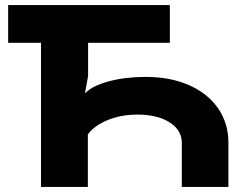

<svg xmlns="http://www.w3.org/2000/svg" viewBox="-20 -734 931 754"><path d="M647 -566H326V-436L314 -369H316Q342 -397 407 -414.5Q472 -432 552 -432Q649 -432 722.5 -399.5Q796 -367 836.5 -308.5Q877 -250 877 -173V0H694V-173Q694 -223 646 -253.5Q598 -284 519 -284Q456 -284 403 -262.5Q350 -241 325 -206V0H141V-566H12V-714H647Z"/></svg>

Font: Non Bureau Extended
Style: Bold
Weight: 700
Width: 7
Designer: Jona Saucedo
Foundry: Non Foundry
Version: Version 1.000; ttfautohint (v1.8.4)